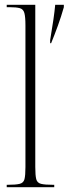

<svg xmlns="http://www.w3.org/2000/svg" viewBox="-20 -780 286 800"><path d="M189 -613Q206 -713 210 -760H246V-750Q235 -711 221 -672.5Q207 -634 193 -600H189ZM8 0V-10H11Q46 -10 62 -14Q78 -18 82 -33.5Q86 -49 86 -84V-674Q86 -710 81.5 -726Q77 -742 62.5 -746Q48 -750 21 -750H8V-760H127V-84Q127 -49 131 -33.5Q135 -18 151 -14Q167 -10 201 -10H206V0Z"/></svg>

Font: Noto Serif Display ExtraCondensed ExtraLight
Style: Regular
Weight: 200
Width: 2
Designer: Monotype Design Team
Foundry: Monotype Imaging Inc.
Version: Version 2.009